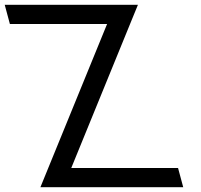

<svg xmlns="http://www.w3.org/2000/svg" viewBox="-117 -760 839 800"><path d="M-35.8 -660H329.2L76.7 -42L51.4 20H86.4H126.4H606.4H646.4L624.9 -60H584.9H179.9L432.3 -678L457.7 -740H422.7H382.7H-57.3H-97.3L-75.8 -660Z"/></svg>

Font: Nordica Advanced
Style: RegularLObl
Weight: 300
Version: Version 1.07